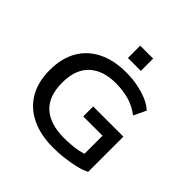

<svg xmlns="http://www.w3.org/2000/svg" viewBox="-227 -1113 1322 1322"><g transform="rotate(45 434.5 -451.5)"><path d="M476 9Q354 9 265.5 -33.5Q177 -76 129.5 -156.5Q82 -237 82 -352Q82 -467 128 -547.5Q174 -628 260.5 -671Q347 -714 465 -714Q524 -714 577 -704Q630 -694 675.5 -675Q721 -656 752 -627L709 -537Q658 -577 598 -594Q538 -611 467 -611Q344 -611 274 -546Q204 -481 204 -352Q204 -220 275.5 -155.5Q347 -91 482 -91Q542 -91 593.5 -99Q645 -107 689 -124L659 -78V-290H471V-387H765V-44Q732 -27 684.5 -15.5Q637 -4 583.5 2.5Q530 9 476 9ZM404 -792V-912H530V-792Z"/></g></svg>

Font: Nunito Sans 7pt SemiExpanded SemiBold
Style: Regular
Weight: 600
Width: 6
Designer: Vernon Adams
Foundry: Vernon Adams
Version: Version 3.101;gftools[0.9.27]